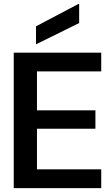

<svg xmlns="http://www.w3.org/2000/svg" viewBox="-20 -972 579 992"><path d="M51 0V-700H503V-603H171V-402H473V-307H171V-97H503V0ZM166 -743V-836L386 -952H389V-853Z"/></svg>

Font: DM Sans 9pt 36pt SemiBold
Style: Regular
Weight: 600
Version: Version 4.004;gftools[0.9.30]